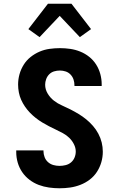

<svg xmlns="http://www.w3.org/2000/svg" viewBox="-20 -1001 640 1029"><path d="M299 8Q271 8 242.5 4Q214 0 187.5 -10Q161 -20 138 -37.5Q115 -55 99 -78.5Q83 -102 75 -129.5Q67 -157 67 -186V-195H213V-191Q213 -175 219 -159Q225 -143 237.5 -132Q250 -121 266 -116.5Q282 -112 299 -112Q315 -112 331.5 -116Q348 -120 360.5 -130.5Q373 -141 379.5 -156.5Q386 -172 386 -189Q386 -209 376 -228.5Q366 -248 351 -262.5Q336 -277 317.5 -287Q299 -297 280 -306Q261 -315 242.5 -324.5Q224 -334 206 -345Q188 -356 171.5 -369Q155 -382 140.5 -397Q126 -412 114 -429.5Q102 -447 93.5 -466Q85 -485 81 -506Q77 -527 77 -548Q77 -576 84.5 -603Q92 -630 107 -654Q122 -678 144 -695.5Q166 -713 191.5 -724Q217 -735 245 -739Q273 -743 301 -743Q329 -743 356.5 -739Q384 -735 410 -724.5Q436 -714 458 -696.5Q480 -679 495 -655.5Q510 -632 517.5 -604.5Q525 -577 525 -549V-540H379V-544Q379 -560 374 -575Q369 -590 358 -601.5Q347 -613 332 -618Q317 -623 301 -623Q285 -623 270 -618.5Q255 -614 244 -603Q233 -592 227.5 -577Q222 -562 222 -547Q222 -522 235.5 -499.5Q249 -477 269 -461.5Q289 -446 312 -436Q335 -426 357.5 -414.5Q380 -403 401.5 -390Q423 -377 442.5 -361Q462 -345 478.5 -326Q495 -307 507 -284.5Q519 -262 525 -237.5Q531 -213 531 -188Q531 -159 523 -131.5Q515 -104 499.5 -80Q484 -56 461 -38.5Q438 -21 411 -10.5Q384 0 356 4Q328 8 299 8ZM192 -802 132 -845 237 -981H363L468 -845L408 -802L300 -916Z"/></svg>

Font: Iosevka Aile Heavy
Style: Regular
Weight: 900
Designer: Belleve Invis
Foundry: Belleve Invis
Version: Version 31.1.0; ttfautohint (v1.8.4)